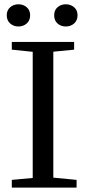

<svg xmlns="http://www.w3.org/2000/svg" viewBox="-20 -854 402 874"><path d="M279.3 -733.4Q257.3 -733.4 241.9 -747.1Q226.6 -760.7 226.6 -784.7Q226.6 -807.6 241.9 -821Q257.3 -834.5 279.3 -834.5Q301.8 -834.5 317.4 -821Q333 -807.6 333 -784.7Q333 -760.7 317.4 -747.1Q301.8 -733.4 279.3 -733.4ZM10.7 -784.7Q10.7 -807.6 26.4 -821Q42 -834.5 64 -834.5Q85.9 -834.5 101.6 -821Q117.2 -807.6 117.2 -784.7Q117.2 -760.7 101.6 -747.1Q85.9 -733.4 64 -733.4Q42 -733.4 26.4 -747.1Q10.7 -760.7 10.7 -784.7ZM33.7 0V-35.2L128.9 -43.9V-618.2L33.7 -627.9V-663.1H317.4V-627.9L222.7 -618.7V-45.4L328.6 -35.2V0Z"/></svg>

Font: Elstob 8pt
Style: Regular
Weight: 400
Designer: Peter S. Baker
Version: Version 1.015